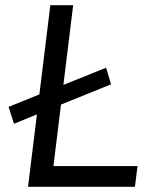

<svg xmlns="http://www.w3.org/2000/svg" viewBox="-20 -720 620 740"><path d="M34 -243 13 -308 161 -368 195 -381 389 -459 408 -395 183 -304 156 -293ZM88 0 174 -700H262L186 -80H510L500 0Z"/></svg>

Font: Inclusive Sans
Style: Italic
Weight: 400
Italic angle: -7°
Designer: Olivia King
Foundry: Olivia King
Version: Version 2.004